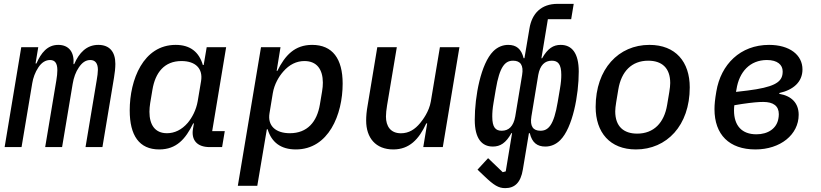

<svg xmlns="http://www.w3.org/2000/svg" viewBox="-20 -760 4241 992"><path d="M91.3 0 146.7 -330.6C150.9 -356.5 161.2 -386.7 178.6 -412.3C194.6 -436.4 214.8 -449.9 238.6 -449.9C263.5 -449.9 276.3 -433.9 276.3 -397.7C276.3 -382.1 274.5 -364.3 271 -344.1L213.4 0H300.8L355.5 -326.7C360.8 -358.7 371.1 -388.5 387.8 -412.3C404.1 -436.1 422.2 -449.9 446.7 -449.9C472.7 -449.9 485.8 -431.8 485.8 -399.5C485.8 -385.7 483 -364.3 479.4 -344.1L421.9 0H509.2L568.9 -358C573.2 -382.1 576 -409.8 576 -430C576 -492.9 545.5 -528.1 487.9 -528.1C427.2 -528.1 388.8 -487.2 363.3 -428.6H359.7C364.7 -488.6 337.4 -528.1 280.9 -528.1C224.8 -528.1 192.1 -486.5 168.3 -432.2H163.7L177.6 -516H89.8L3.9 0Z M802.6 12.1C892 12.1 938.6 -41.9 978.3 -122.5H981.9L976.9 -93.4C968 -38 996.1 0 1063.9 0H1127.5L1141.3 -82.4H1076.3L1148.4 -516H1047.9L1032.3 -424H1028.1C1008.5 -491.1 963.1 -528.1 887.8 -528.1C720.2 -528.1 650.2 -348 650.2 -189.6C650.2 -60 699.2 12.1 802.6 12.1ZM752.1 -182.5C752.1 -196.7 753.6 -211.6 756 -227.6L767.4 -295.5C782.3 -385.7 829.5 -444.6 917.6 -444.6C989.3 -444.6 1029.8 -406.6 1018.8 -340.6L1001.4 -236.9C993.6 -191.4 972.3 -152 950.3 -125.7C919 -89.1 881.7 -71.7 842.7 -71.7C780.9 -71.7 752.1 -115.1 752.1 -182.5Z M1208.8 199.9H1309.3L1358.7 -92H1362.9C1382.8 -24.9 1431.1 12.1 1508.5 12.1C1677.6 12.1 1750.4 -167.6 1750.4 -328.1C1750.4 -456.3 1698.2 -528.1 1592.7 -528.1C1502.5 -528.1 1452.8 -474.1 1413 -393.8H1409.4L1429.3 -516H1328.5ZM1372.5 -175.4 1389.6 -279.1C1397.4 -325.3 1420.8 -364.3 1443.2 -389.9C1475.1 -426.8 1512.1 -444.6 1552.9 -444.6C1617.5 -444.6 1647.7 -400.9 1648.1 -333.5C1648.1 -319.2 1647 -304.3 1644.2 -288.4L1632.8 -220.5C1617.9 -130.3 1567.8 -71.7 1477.6 -71.7C1405.2 -71.7 1361.2 -109.4 1372.5 -175.4Z M2166.9 0H2267.8L2353.7 -516H2252.8L2206 -236.2C2197.1 -182.9 2163.4 -139.6 2150.9 -124.3C2123.9 -91.6 2092.7 -71.4 2051.5 -71.4C1997.9 -71.4 1974.1 -108 1974.1 -157.7C1974.1 -173.3 1976.2 -193.5 1979.8 -215.2L2030.2 -516H1929.3L1879.6 -216.3C1873.9 -185 1871.8 -159.8 1871.8 -137.1C1871.8 -47.6 1921.2 12.1 2012.1 12.1C2094.8 12.1 2144.2 -39.8 2182.5 -122.5H2187.1Z M2715.6 -613.3 2689.6 -459.2H2685.4C2673.3 -507.8 2647.7 -528.1 2605.5 -528.1C2578.5 -528.1 2551.1 -517.8 2528.4 -495C2464.5 -431.1 2432.9 -262.8 2432.9 -140.6C2432.9 -44.7 2469.1 -2.8 2526.3 -2.8C2564.3 -2.8 2593.7 -20.6 2622.2 -72.1H2625.7L2593 125.4L2577.4 129.6L2501.8 57.2L2447.1 116.5L2483 150.6C2532.3 197.8 2556.1 212 2590.2 212C2638.8 212 2670.5 184.3 2681.5 115.4L2712.7 -71.7H2717.3C2729 -23.1 2755.3 -2.8 2797.6 -2.8C2824.9 -2.8 2851.9 -13.1 2874.6 -35.9C2938.6 -99.8 2970.2 -268.1 2970.2 -390.3C2970.2 -486.2 2934.3 -528.1 2876.8 -528.1C2838.8 -528.1 2809.7 -509.9 2780.9 -458.8H2777.3L2810.7 -660.9H2931.1L2944.2 -740.1H2860.8C2775.9 -740.1 2728.3 -690 2715.6 -613.3ZM2523.4 -157.3C2523.4 -177.2 2524.5 -197.4 2530.2 -230.5L2541.5 -297.6C2561.4 -417.6 2590.2 -446.4 2631 -446.4C2668.7 -446.4 2686.1 -423.3 2677.6 -372.5L2642 -157.7C2632.8 -106.9 2608.3 -84.5 2572.1 -84.5C2540.5 -84.5 2523.4 -101.9 2523.4 -157.3ZM2725.5 -158 2761 -372.9C2770.2 -423.7 2795.1 -446.4 2831 -446.4C2862.9 -446.4 2880 -428.6 2880 -373.2C2880 -353.3 2878.6 -333.5 2872.9 -300.4L2861.5 -233C2841.6 -112.9 2812.9 -84.5 2772.4 -84.5C2734.4 -84.5 2717.3 -107.2 2725.5 -158Z M3265.6 12.1C3424.7 12.1 3543.7 -111.5 3543.7 -308.6C3543.7 -440 3471.2 -528.1 3335.2 -528.1C3176.5 -528.1 3057.5 -404.5 3057.5 -207.4C3057.5 -76 3131 12.1 3265.6 12.1ZM3158.7 -184.7C3158.7 -196.7 3160.5 -212.4 3163.7 -232.2L3174.7 -298.3C3190 -390.3 3243.3 -446.4 3329.2 -446.4C3398.8 -446.4 3442.8 -409.8 3442.8 -331.3C3442.8 -319.2 3441.1 -303.6 3437.9 -283.7L3426.8 -217.7C3411.6 -125.7 3358 -69.6 3272 -69.6C3202.8 -69.6 3158.7 -106.2 3158.7 -184.7Z M3883.2 12.1C4012.1 12.1 4106.5 -64.6 4106.5 -166.9C4106.5 -226.2 4071 -264.2 4006.4 -275.2L4006.7 -279.5C4078.8 -295.5 4126.1 -336.6 4126.1 -401.3C4126.1 -476.2 4059.7 -528.1 3953.5 -528.1C3804.7 -528.1 3704.5 -427.2 3681.1 -287.6C3674 -246.4 3671.5 -220.2 3671.5 -196C3671.5 -64.6 3747.5 12.1 3883.2 12.1ZM3772.4 -189.6C3772.4 -199.6 3773.1 -209.5 3774.1 -216.3L3812.9 -222.7C3868.3 -230.8 3898.8 -233.3 3923.3 -233.3C3975.9 -233.3 4003.9 -212.4 4003.9 -170.1C4003.9 -161.6 4002.8 -153.8 4001.8 -148.1C3993.6 -96.9 3948.9 -66.1 3888.1 -66.1C3813.2 -66.1 3772.4 -110.4 3772.4 -189.6ZM3782.7 -285.2 3785.2 -298.7C3799 -388.5 3854.8 -449.9 3942.5 -449.9C3997.2 -449.9 4023.8 -424.7 4023.8 -391.3C4023.8 -385.3 4023.4 -379.3 4022.4 -373.9C4014.9 -333.5 3975.1 -308.9 3843 -292.3Z"/></svg>

Font: Margiela Mono Italic Medium It
Style: Regular
Weight: 500
Designer: Mike Abbink, Paul van der Laan, Pieter van Rosmalen
Foundry: Bold Monday
Version: Version 2.003 2021